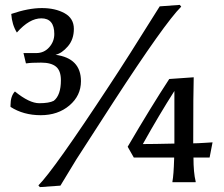

<svg xmlns="http://www.w3.org/2000/svg" viewBox="-20 -745 915 785"><path d="M771 -101Q771 -39 780 -3V0H685V-3Q690 -29 692 -96V-101Q609 -101 527 -101L502 -145Q598 -309 672 -422L772 -429Q770 -375 770 -159Q786 -159 816.5 -161Q847 -163 849 -163L837 -101ZM207 -521Q311 -507 311 -413Q311 -354 264 -314Q217 -274 146.5 -274Q76 -274 23 -308Q23 -312 23 -315Q23 -352 41 -371Q100 -323 140.5 -323Q181 -323 200 -333Q229 -356 229 -417Q229 -456 209 -472.5Q189 -489 148 -489Q107 -489 89 -486H86L76 -528H128Q160 -528 181 -551.5Q202 -575 202 -606Q202 -670 149 -670Q100 -670 49 -612Q29 -644 26 -688Q96 -712 151 -712Q206 -712 244 -691Q282 -670 282 -627Q282 -584 257.5 -555.5Q233 -527 207 -521ZM137 13Q200 -50 426 -394Q497 -501 633 -719L715 -725L721 -718Q653 -650 445 -330Q330 -152 292 -93L227 14L143 20ZM693 -158V-373Q631 -276 564 -156Q607 -156 693 -158Z"/></svg>

Font: Asul
Style: Regular
Weight: 400
Version: Version 1.001